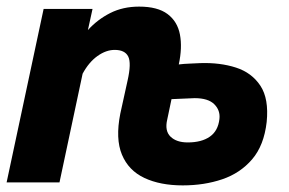

<svg xmlns="http://www.w3.org/2000/svg" viewBox="-30 -552 876 581"><path d="M523 9Q455 9 407 -13.5Q359 -36 339 -84Q319 -132 334 -208L356 -308Q368 -361 358 -381Q348 -401 317 -401Q291 -401 265 -382.5Q239 -364 220 -329L150 0H-10L102 -525H250L236 -461Q265 -493 303.5 -512.5Q342 -532 391 -532Q447 -532 477 -509.5Q507 -487 514.5 -447.5Q522 -408 511 -357Q527 -359 543.5 -359.5Q560 -360 576 -361Q636 -363 684 -347.5Q732 -332 758 -292.5Q784 -253 777 -183Q769 -112 733 -70Q697 -28 642.5 -9.5Q588 9 523 9ZM538 -121Q580 -121 605 -138.5Q630 -156 634 -192Q637 -218 618.5 -236.5Q600 -255 559 -255Q542 -254 524 -253.5Q506 -253 489 -252L476 -190Q468 -156 486 -138.5Q504 -121 538 -121Z"/></svg>

Font: Raleway ExtraBold
Style: Italic
Weight: 800
Italic angle: -12°
Designer: Matt McInerney, Pablo Impallari, Rodrigo Fuenzalida
Foundry: Matt McInerney, Pablo Impallari, Rodrigo Fuenzalida
Version: Version 4.026